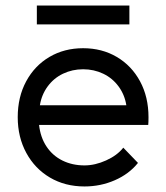

<svg xmlns="http://www.w3.org/2000/svg" viewBox="-20 -656 600 693"><path d="M285 17Q215 17 160.5 -15Q106 -47 75 -104Q44 -161 44 -233Q44 -306 74.5 -362.5Q105 -419 158.5 -450.5Q212 -482 280 -482Q348 -482 401.5 -450.5Q455 -419 485.5 -362.5Q516 -306 516 -233Q516 -214 515 -205H121Q126 -160 148 -127Q170 -94 205.5 -76.5Q241 -59 285 -59Q323 -59 363 -77Q403 -95 425 -123L478 -68Q446 -28 394.5 -5.5Q343 17 285 17ZM280 -406Q241 -406 207.5 -390Q174 -374 152 -344Q130 -314 124 -276H436Q430 -314 408 -344Q386 -374 352.5 -390Q319 -406 280 -406ZM447 -636V-568H113V-636Z"/></svg>

Font: Kreadon
Style: Regular
Weight: 400
Designer: kohakuno
Foundry: StudioGnu
Version: Version 1.000;Glyphs 3.1.2 (3151)